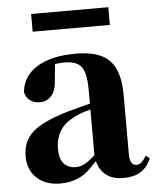

<svg xmlns="http://www.w3.org/2000/svg" viewBox="-54 -806 708 870"><g transform="rotate(-5 299.5 -371.5)"><path d="M471.2 -759.8V-679.2H120.1V-759.8ZM582 -75.2 599.1 -61Q580.6 -20 550.5 -1.5Q520.5 17.1 472.2 17.1Q378.4 17.1 354 -69.8Q325.7 -38.6 304.7 -21.5Q283.7 -4.4 253.7 6.3Q223.6 17.1 185.1 17.1Q119.6 17.1 79.3 -19.8Q39.1 -56.6 39.1 -119.1Q39.1 -188 85.7 -229.7Q132.3 -271.5 252 -306.2Q295.9 -318.4 350.1 -332V-393.1Q350.1 -470.7 328.6 -499.3Q307.1 -527.8 250 -527.8Q228 -527.8 208 -523.9L201.2 -453.1Q199.2 -405.3 178.2 -381.6Q157.2 -357.9 126 -357.9Q98.6 -357.9 80.8 -371.1Q63 -384.3 57.1 -409.2Q63 -481 127.9 -522Q192.9 -563 307.1 -563Q413.1 -563 459.5 -514.6Q505.9 -466.3 505.9 -356.9V-87.9Q505.9 -37.1 537.1 -37.1Q548.8 -37.1 558.3 -45.2Q567.9 -53.2 582 -75.2ZM350.1 -97.2V-305.2Q321.8 -297.9 299.8 -289.3Q277.8 -280.8 255.9 -267.1Q233.9 -253.4 219.7 -236.3Q205.6 -219.2 196.8 -194.6Q188 -169.9 188 -139.2Q188 -95.2 207.5 -73Q227.1 -50.8 263.2 -50.8Q283.2 -50.8 302.5 -61.3Q321.8 -71.8 350.1 -97.2Z"/></g></svg>

Font: Noto Serif JP Black
Style: Regular
Weight: 900
Designer: Ryoko NISHIZUKA  (kana & ideographs); Frank Grießhammer (Latin, Greek & Cyrillic); Wenlong ZHANG  (bopomofo); Sandoll Co
Foundry: Adobe Systems Incorporated
Version: Version 1.001;PS 1.001;hotconv 16.6.54;makeotf.lib2.5.65590